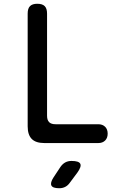

<svg xmlns="http://www.w3.org/2000/svg" viewBox="-20 -760 640 1020"><path d="M216 0Q170 0 148.5 -22Q127 -44 127 -89V-688Q127 -715 139.5 -727.5Q152 -740 178 -740Q205 -740 217.5 -727.5Q230 -715 230 -688V-145Q230 -122 241 -111Q252 -100 275 -100H502Q525 -100 538.5 -86.5Q552 -73 552 -50Q552 -27 538.5 -13.5Q525 0 502 0ZM264 183 301 127Q312 111 326.5 103Q341 95 360 95Q399 95 406.5 110Q414 125 391 157L350 212Q340 226 326 233Q312 240 295 240Q260 240 253 225.5Q246 211 264 183Z"/></svg>

Font: Maple Mono NL Medium
Style: Regular
Weight: 500
Monospace: yes
Designer: subframe7536
Version: Version 7.000